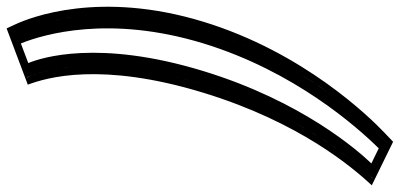

<svg xmlns="http://www.w3.org/2000/svg" viewBox="-350 -595 1200 576"><g transform="rotate(-90 250.0 -307.0)"><path d="M102.5 260 2.5 211C2.5 211 181.5 41 284.8 -297C394.3 -655 305.5 -826 305.5 -826L435.5 -875C435.5 -875 556.6 -653 447.8 -297C342 49 102.5 260 102.5 260ZM103.3 241.7 27 204.3C73.3 154.2 213 -13.2 299.8 -297C391.8 -597.9 345.5 -769.4 326.8 -819.6L425.3 -856.7C445.6 -812.8 527.3 -606.1 432.8 -297C341.3 2.3 147.8 199.3 103.3 241.7ZM103.3 241.7C147.8 199.3 341.3 2.3 432.8 -297C527.3 -606.1 445.6 -812.8 425.3 -856.7L326.8 -819.6C345.5 -769.4 391.8 -597.9 299.8 -297C213 -13.2 73.3 154.2 27 204.3ZM112.6 250.6C158.7 206.7 354.9 6.9 447.8 -297C543.8 -610.9 461 -820.6 440 -865.9L435.7 -875.1L306.2 -826.2L311.8 -811.2C329.8 -762.9 375.7 -594.5 284.8 -297C199 -16.4 61.3 148.2 16.7 196.4L2.9 211.2L102.7 260.1ZM93 229.2 47.7 207.1C84 169.3 233.7 1 324.8 -297C421.3 -612.6 364.5 -784.1 348.8 -822.2L407.7 -844.4C435.1 -776.2 494 -579.1 407.8 -297C324.6 -24.9 158.2 163.2 93 229.2ZM259.8 -297C170.9 -6.1 33.7 152.7 -17.9 208.4L112.7 272.3L140.6 245.7C186.2 202.3 380.8 4 472.8 -297C567.9 -607.9 485.8 -815.9 465 -860.9L452.8 -887.2L284 -823.6C304.8 -767.8 354 -605.2 259.8 -297Z"/></g></svg>

Font: Hussar Outliner
Style: Obl
Weight: 700
Foundry: Cannot Into Space Fonts
Version: Version 0.92